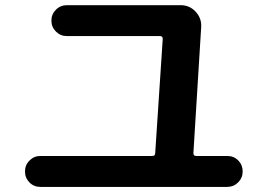

<svg xmlns="http://www.w3.org/2000/svg" viewBox="-20 -733 1040 746"><path d="M136.7 -6.8Q111.3 -6.8 94.2 -24.4Q77.1 -42 77.1 -66.9Q77.1 -91.8 94.7 -109.4Q112.3 -127 136.7 -127H571.3Q583 -127 583 -137.7L612.3 -582Q612.3 -592.8 601.6 -592.8H240.2Q214.8 -592.8 197.3 -610.4Q179.7 -627.9 179.7 -652.8Q179.7 -677.7 197.3 -695.3Q214.8 -712.9 240.2 -712.9H681.6Q716.8 -712.9 740.2 -687.5Q763.7 -662.1 761.7 -627.9L731.4 -137.7Q731.4 -127 742.2 -127H863.3Q888.7 -127 905.8 -109.4Q922.9 -91.8 922.9 -66.9Q922.9 -42 905.3 -24.4Q887.7 -6.8 863.3 -6.8Z"/></svg>

Font: Rounded-X Mgen+ 1mn bold
Style: Bold
Weight: 700
Designer: [Source Han Sans]
Ryoko NISHIZUKA  (kana & ideographs); Paul D. Hunt (Latin, Greek & Cyrillic); Wenlong ZHANG  (bopomofo
Version: Version 1.059.20150602